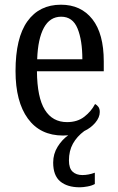

<svg xmlns="http://www.w3.org/2000/svg" viewBox="-20 -566 502 816"><path d="M319 230Q266 230 236 205Q206 180 206 125Q206 88 225 57.5Q244 27 270 9Q265 9 259.5 9.5Q254 10 248 10Q151 10 98.5 -62Q46 -134 46 -264Q46 -405 96.5 -475.5Q147 -546 239 -546Q324 -546 372.5 -484.5Q421 -423 421 -305V-263H137Q138 -152 170.5 -99.5Q203 -47 265 -47Q309 -47 338.5 -70Q368 -93 384 -124Q392 -120 398 -112Q404 -104 404 -90Q404 -67 385 -44.5Q366 -22 338 -9Q307 14 290 44.5Q273 75 273 116Q273 149 288.5 163.5Q304 178 330 178Q356 178 383 168V216Q371 223 352 226.5Q333 230 319 230ZM330 -314Q330 -395 309.5 -445Q289 -495 240 -495Q192 -495 166.5 -448Q141 -401 138 -314Z"/></svg>

Font: Noto Serif Hebrew Condensed
Style: Regular
Weight: 400
Width: 3
Designer: Monotype Design Team
Foundry: Monotype Imaging Inc.
Version: Version 2.004; ttfautohint (v1.8.4.7-5d5b)